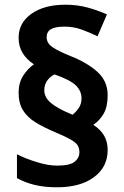

<svg xmlns="http://www.w3.org/2000/svg" viewBox="-20 -785 526 815"><path d="M59 -391Q59 -434 78.5 -464Q98 -494 124 -512Q93 -532 76 -560Q59 -588 59 -625Q59 -688 113.5 -726.5Q168 -765 257 -765Q307 -765 350 -753.5Q393 -742 434 -724L394 -631Q361 -647 326.5 -659.5Q292 -672 254 -672Q214 -672 196 -661Q178 -650 178 -627Q178 -602 202.5 -585Q227 -568 282 -546Q352 -518 394.5 -479Q437 -440 437 -381Q437 -332 420 -302.5Q403 -273 376 -255Q406 -236 421.5 -210Q437 -184 437 -148Q437 -76 379 -33Q321 10 222 10Q169 10 127.5 0Q86 -10 52 -29V-130Q90 -111 137.5 -96.5Q185 -82 222 -82Q277 -82 297 -98.5Q317 -115 317 -139Q317 -156 309.5 -168Q302 -180 280.5 -192.5Q259 -205 216 -223Q166 -244 131 -265.5Q96 -287 77.5 -317Q59 -347 59 -391ZM168 -402Q168 -372 195.5 -348.5Q223 -325 281 -301L288 -298Q302 -309 314 -326Q326 -343 326 -368Q326 -398 303 -421.5Q280 -445 212 -469Q195 -462 181.5 -444.5Q168 -427 168 -402Z"/></svg>

Font: Noto Sans Tai Tham
Style: Bold
Weight: 700
Designer: Monotype Design Team 2013. Revised by David WIlliams 2020
Foundry: Monotype Imaging Inc.
Version: Version 2.002; ttfautohint (v1.8.4.7-5d5b)